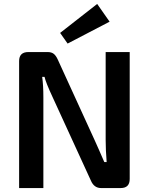

<svg xmlns="http://www.w3.org/2000/svg" viewBox="-20 -954 755 974"><path d="M473 -934 536 -844 323 -733 285 -787ZM638 -690V-46Q638 0 592 0H493Q457 0 441 -38L247 -461Q212 -536 206 -564H194Q200 -522 200 -460V0H77V-644Q77 -690 124 -690H221Q241 -690 252.5 -681Q264 -672 273 -652L461 -241Q464 -234 482 -194Q500 -154 509 -132H521Q516 -195 516 -244V-690Z"/></svg>

Font: Exo 2 Semi Bold
Style: Regular
Weight: 600
Designer: Natanael Gama
Version: Version 1.001;PS 001.001;hotconv 1.0.88;makeotf.lib2.5.64775